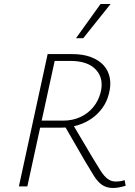

<svg xmlns="http://www.w3.org/2000/svg" viewBox="-20 -927 672 955"><path d="M74 0 217 -658H339Q393 -658 432.5 -643Q472 -628 495.5 -602Q519 -576 526 -540Q533 -504 522 -462Q512 -421 489 -389.5Q466 -358 434.5 -336.5Q403 -315 364.5 -303.5Q326 -292 283 -292H155L162 -327H294Q341 -327 379 -344.5Q417 -362 443 -393Q469 -424 480 -465Q498 -536 457.5 -580Q417 -624 330 -624H252L116 0ZM543 8Q510 8 487.5 -7.5Q465 -23 445.5 -55Q426 -87 399 -132L298 -307L336 -319L439 -145Q464 -103 481.5 -76Q499 -49 516.5 -36.5Q534 -24 557 -24Q567 -24 577.5 -25.5Q588 -27 600 -31L605 -3Q585 3 570 5.5Q555 8 543 8ZM358 -737 480 -907H530L394 -737Z"/></svg>

Font: Ysabeau Infant ExtraLight
Style: Italic
Weight: 250
Italic angle: -12°
Designer: Christian Thalmann (Catharsis Fonts)
Version: Version 2.001;gftools[0.9.30]; featfreeze: ss01,ss02,lnum